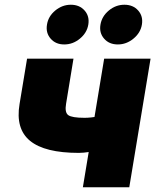

<svg xmlns="http://www.w3.org/2000/svg" viewBox="-20 -790 660 810"><path d="M312.5 -145Q168.9 -145 106.9 -195.8Q44.9 -246.6 62.5 -351.1L94.2 -542.5H290L258.8 -352.5Q252.4 -315.9 267.8 -304.4Q283.2 -293 336.9 -293Q362.8 -293 395 -299.3Q427.2 -305.7 470.2 -319.3L445.8 -171.4Q436 -166 411.1 -159.7Q386.2 -153.3 358.6 -149.2Q331.1 -145 312.5 -145ZM329.6 0 419.4 -542.5H615.2L525.4 0ZM477.1 -602.5Q440.4 -602.5 419.2 -627Q397.9 -651.4 403.8 -686Q409.7 -721.2 439 -745.6Q468.3 -770 504.9 -770Q541.5 -770 563 -745.6Q584.5 -721.2 578.6 -686Q572.8 -651.4 543 -627Q513.2 -602.5 477.1 -602.5ZM251 -602.5Q214.8 -602.5 193.6 -627Q172.4 -651.4 178.2 -686Q183.6 -721.2 213.1 -745.6Q242.7 -770 278.8 -770Q315.4 -770 336.9 -745.6Q358.4 -721.2 352.5 -686Q346.7 -651.4 317.1 -627Q287.6 -602.5 251 -602.5Z"/></svg>

Font: Inter 16pt Black
Style: Italic
Weight: 900
Italic angle: -9.3988°
Version: Version 4.001;git-66647c0bb